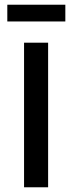

<svg xmlns="http://www.w3.org/2000/svg" viewBox="-20 -794 306 814"><path d="M184 0H82V-613H184ZM257 -774V-703H11V-774Z"/></svg>

Font: Arya
Style: Regular
Weight: 400
Designer: Eduardo Rodriguez Tunni, Modular Infotech
Foundry: Eduardo Rodriguez Tunni, Modular Infotech
Version: Version 1.002